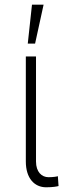

<svg xmlns="http://www.w3.org/2000/svg" viewBox="-20 -784 273 811"><path d="M89.1 -545.5V-101.9C89.1 -30.9 125.4 7.1 175.1 7.1C203.1 7.1 221.2 3.6 227.3 1.8L224.4 -39.8C221.2 -38.4 205.3 -35.5 185 -35.5C156.6 -35.5 132.1 -57.2 132.1 -101.9V-545.5ZM97.3 -599.8H128.2L164.1 -764.2H115.1Z"/></svg>

Font: Karasuma Gothic
Style: Thin
Weight: 200
Designer: Rasmus Andersson / Ryoko Ishizuka
Foundry: rsms
Version: Version 1.00